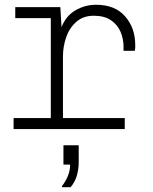

<svg xmlns="http://www.w3.org/2000/svg" viewBox="-20 -541 640 805"><path d="M193 0V-465H44V-511H233L238 -427Q256 -474 296 -497.5Q336 -521 383 -521Q462 -521 504.5 -472.5Q547 -424 547 -352Q547 -346 547 -341.5Q547 -337 545 -328H498V-344Q498 -378 485.5 -407.5Q473 -437 445.5 -456Q418 -475 373 -475Q329 -475 300 -449.5Q271 -424 257.5 -385Q244 -346 244 -304V0ZM37 0V-46H503V0ZM240 244V239Q255 220 264.5 197Q274 174 274 149H246V68H310V140Q310 165 303 192.5Q296 220 276 244Z"/></svg>

Font: Chivo Mono Thin
Style: Regular
Weight: 250
Designer: Hector Gatti
Foundry: Omnibus-Type
Version: Version 1.008